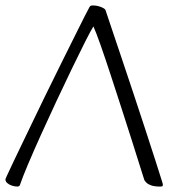

<svg xmlns="http://www.w3.org/2000/svg" viewBox="-20 -677 658 705"><path d="M321 -657Q333 -657 343 -654Q353 -651 360 -647Q367 -643 368 -638Q374 -620 389.5 -574Q405 -528 426 -465.5Q447 -403 470 -334Q493 -265 514 -200.5Q535 -136 551 -86.5Q567 -37 574 -14Q576 -7 577 -4.5Q578 -2 578 1Q578 5 576.5 6.5Q575 8 567 8Q548 8 536 4Q524 0 518 -6Q512 -12 510 -16Q507 -25 495 -63.5Q483 -102 465 -158.5Q447 -215 426.5 -278.5Q406 -342 386 -403Q366 -464 349.5 -511Q333 -558 323 -580Q314 -566 293 -524.5Q272 -483 244.5 -426Q217 -369 187 -305Q157 -241 129.5 -180Q102 -119 82 -71.5Q62 -24 54 0Q52 8 44 8Q34 8 23.5 4.5Q13 1 6.5 -5Q0 -11 0 -18Q0 -20 2 -24Q4 -28 5 -31Q11 -45 31.5 -87.5Q52 -130 81 -190.5Q110 -251 143 -319Q176 -387 208.5 -452Q241 -517 267 -569.5Q293 -622 308 -650Q310 -654 312.5 -655.5Q315 -657 321 -657Z"/></svg>

Font: Briem Hand Thin
Style: Regular
Weight: 100
Designer: Gunnlaugur SE Briem, Eben Sorkin
Foundry: Sorkin Type Co.
Version: Version 1.003